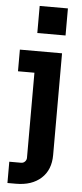

<svg xmlns="http://www.w3.org/2000/svg" viewBox="-61 -756 424 989"><g transform="rotate(5 150.5 -261.5)"><path d="M17 200V90H78Q90 90 98 81.5Q106 73 106 62V-437L166 -378H21V-490H239V36Q239 113 191 156.5Q143 200 61 200ZM103 -583V-723H249V-583Z"/></g></svg>

Font: SUSE Thin
Style: Bold
Weight: 700
Version: Version 1.000